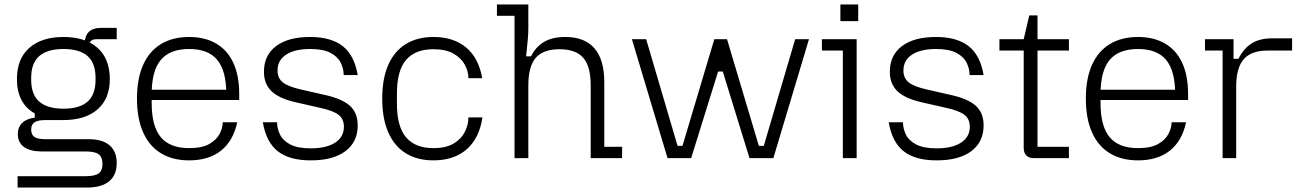

<svg xmlns="http://www.w3.org/2000/svg" viewBox="-20 -710 5854 862"><path d="M59 132V81H364Q406 81 423 68.5Q440 56 440 26Q440 -5 423 -17.5Q406 -30 364 -30H168Q116 -30 88 -50Q60 -70 60 -108Q60 -139 79.5 -158Q99 -177 136 -182V-201Q96 -223 76 -262Q56 -301 56 -355Q56 -446 111.5 -495Q167 -544 265 -544Q363 -544 418 -495Q473 -446 473 -355Q473 -267 418 -219Q363 -171 265 -171H185Q150 -171 135 -161Q120 -151 120 -128Q120 -105 135 -95Q150 -85 185 -85H379Q440 -85 472 -57.5Q504 -30 504 22Q504 76 470 104Q436 132 371 132ZM265 -222Q337 -222 373 -253.5Q409 -285 409 -352V-360Q409 -427 373 -458.5Q337 -490 265 -490Q193 -490 156.5 -458.5Q120 -427 120 -360V-352Q120 -285 156.5 -253.5Q193 -222 265 -222ZM360 -510Q360 -548 378.5 -566.5Q397 -585 435 -585H504V-534H412Q377 -534 377 -492Z M829 10Q755 10 702.5 -22Q650 -54 622.5 -116Q595 -178 595 -267Q595 -357 622.5 -418.5Q650 -480 702.5 -512Q755 -544 829 -544Q900 -544 950.5 -514.5Q1001 -485 1027.5 -428Q1054 -371 1054 -287V-261H640V-307H1024L996 -272V-288Q996 -392 955.5 -441Q915 -490 829 -490Q743 -490 702 -441Q661 -392 661 -288V-247Q661 -143 702 -94Q743 -45 829 -45Q887 -45 919.5 -63.5Q952 -82 966 -109Q980 -136 980 -161H1045Q1027 -77 972 -33.5Q917 10 829 10Z M1375 10Q1279 10 1227 -31Q1175 -72 1160 -161H1224Q1224 -133 1237 -106Q1250 -79 1283 -61.5Q1316 -44 1375 -44Q1445 -44 1484.5 -69.5Q1524 -95 1524 -141Q1524 -176 1500 -194.5Q1476 -213 1417 -226L1307 -251Q1233 -268 1199 -300.5Q1165 -333 1165 -388Q1165 -462 1219.5 -503Q1274 -544 1372 -544Q1466 -544 1518.5 -503Q1571 -462 1586 -373H1523Q1523 -401 1510 -428Q1497 -455 1464 -472.5Q1431 -490 1372 -490Q1304 -490 1265 -465Q1226 -440 1226 -393Q1226 -359 1250 -340Q1274 -321 1332 -308L1442 -283Q1517 -266 1551.5 -234.5Q1586 -203 1586 -147Q1586 -73 1531 -31.5Q1476 10 1375 10Z M1926 10Q1854 10 1802.5 -21.5Q1751 -53 1723.5 -115Q1696 -177 1696 -267Q1696 -358 1723.5 -419.5Q1751 -481 1802.5 -512.5Q1854 -544 1926 -544Q2016 -544 2072.5 -497Q2129 -450 2145 -359H2083Q2083 -389 2067 -419Q2051 -449 2016.5 -469Q1982 -489 1926 -489Q1844 -489 1803 -441Q1762 -393 1762 -289V-245Q1762 -142 1803 -93.5Q1844 -45 1926 -45Q1982 -45 2016.5 -65.5Q2051 -86 2067 -118Q2083 -150 2083 -183H2146Q2132 -89 2075 -39.5Q2018 10 1926 10Z M2290 0V-639H2211V-690H2352V-583Q2352 -560 2349.5 -532Q2347 -504 2342 -457H2364Q2386 -501 2423.5 -522.5Q2461 -544 2518 -544Q2605 -544 2649 -493Q2693 -442 2693 -341V-51H2773V0H2632V-327Q2632 -412 2598.5 -450.5Q2565 -489 2492 -489Q2419 -489 2385.5 -450.5Q2352 -412 2352 -327V0Z M2977 0 2817 -534H2881L3022 -55H3044L3187 -534H3244L3387 -55H3409L3550 -534H3612L3452 0H3345L3225 -389H3204L3083 0Z M3764 0V-483H3670V-534H3826V0ZM3753 -615V-690H3833V-615Z M4185 10Q4089 10 4037 -31Q3985 -72 3970 -161H4034Q4034 -133 4047 -106Q4060 -79 4093 -61.5Q4126 -44 4185 -44Q4255 -44 4294.5 -69.5Q4334 -95 4334 -141Q4334 -176 4310 -194.5Q4286 -213 4227 -226L4117 -251Q4043 -268 4009 -300.5Q3975 -333 3975 -388Q3975 -462 4029.5 -503Q4084 -544 4182 -544Q4276 -544 4328.5 -503Q4381 -462 4396 -373H4333Q4333 -401 4320 -428Q4307 -455 4274 -472.5Q4241 -490 4182 -490Q4114 -490 4075 -465Q4036 -440 4036 -393Q4036 -359 4060 -340Q4084 -321 4142 -308L4252 -283Q4327 -266 4361.5 -234.5Q4396 -203 4396 -147Q4396 -73 4341 -31.5Q4286 10 4185 10Z M4623 0Q4576 0 4576 -47V-534L4601 -641H4638V-51H4779V0ZM4467 -483V-534H4779V-483Z M5089 10Q5015 10 4962.5 -22Q4910 -54 4882.5 -116Q4855 -178 4855 -267Q4855 -357 4882.5 -418.5Q4910 -480 4962.5 -512Q5015 -544 5089 -544Q5160 -544 5210.5 -514.5Q5261 -485 5287.5 -428Q5314 -371 5314 -287V-261H4900V-307H5284L5256 -272V-288Q5256 -392 5215.5 -441Q5175 -490 5089 -490Q5003 -490 4962 -441Q4921 -392 4921 -288V-247Q4921 -143 4962 -94Q5003 -45 5089 -45Q5147 -45 5179.5 -63.5Q5212 -82 5226 -109Q5240 -136 5240 -161H5305Q5287 -77 5232 -33.5Q5177 10 5089 10Z M5469 0V-483H5390V-534H5518V-446H5540Q5564 -493 5600 -515.5Q5636 -538 5692 -538H5781V-483H5671Q5598 -483 5564 -444.5Q5530 -406 5530 -321V0Z"/></svg>

Font: Mozilla Headline ExtraLight
Style: Regular
Weight: 200
Designer: Studio DRAMA
Foundry: Studio DRAMA
Version: Version 1.000